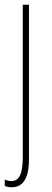

<svg xmlns="http://www.w3.org/2000/svg" viewBox="-22 -547 219 809"><path d="M27 242C67 242 100 216 100 125V-527H74V115C74 179 62 216 26 216C16 216 5 213 -2 209V236C4 239 13 242 27 242Z"/></svg>

Font: Noto Sans Gurmukhi UI ExtraCondensed Thin
Style: Regular
Weight: 100
Width: 2
Designer: Jelle Bosma - Monotype Design Team
Foundry: Monotype Imaging Inc.
Version: Version 2.004